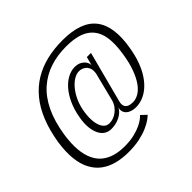

<svg xmlns="http://www.w3.org/2000/svg" viewBox="-163 -841 1018 1018"><g transform="rotate(-45 345.5 -332.0)"><path d="M258 1.5Q305 1.5 341.2 -6.2Q377.5 -14 404 -25.8Q430.5 -37.5 446.5 -49Q462.5 -60.5 469 -67.5L439.5 -95.5Q436.5 -91.5 424.5 -81.5Q412.5 -71.5 391 -61Q369.5 -50.5 338 -42.8Q306.5 -35 264.5 -35Q224.5 -35 191.8 -44.5Q159 -54 134.8 -73.8Q110.5 -93.5 95.8 -125.5Q81 -157.5 77.2 -202Q73.5 -246.5 82 -304.5Q95.5 -392.5 125.2 -454.2Q155 -516 199.2 -554.8Q243.5 -593.5 298.8 -611.5Q354 -629.5 418.5 -629.5Q467.5 -629.5 502.8 -620Q538 -610.5 561.5 -590.8Q585 -571 597 -541.8Q609 -512.5 610.2 -473Q611.5 -433.5 603.5 -384Q595 -329.5 580 -289Q565 -248.5 546.2 -222Q527.5 -195.5 505.5 -182.5Q483.5 -169.5 461 -169.5Q443 -169.5 430.2 -175Q417.5 -180.5 412.8 -193Q408 -205.5 413.5 -226L488.5 -512H457.5L444.5 -463Q445.5 -474 438.2 -487.2Q431 -500.5 414.8 -510.5Q398.5 -520.5 373.5 -520.5Q348.5 -520.5 321.8 -506.8Q295 -493 271.8 -466.5Q248.5 -440 230.8 -401.5Q213 -363 204.5 -313.5Q197.5 -274 200.5 -244Q203.5 -214 214 -192.8Q224.5 -171.5 241.5 -160.8Q258.5 -150 279.5 -150Q304 -150 325.5 -157Q347 -164 363.2 -176.5Q379.5 -189 387 -205.5Q382.5 -190.5 386 -178Q389.5 -165.5 398.8 -157Q408 -148.5 422.5 -143.8Q437 -139 454.5 -139Q478.5 -139 503.5 -148.2Q528.5 -157.5 551.5 -176.5Q574.5 -195.5 594.5 -224.8Q614.5 -254 629.5 -294Q644.5 -334 653 -386Q665 -455.5 657.5 -508.2Q650 -561 622.8 -596.2Q595.5 -631.5 547.2 -649Q499 -666.5 429 -666.5Q365 -666.5 310 -653.2Q255 -640 209.2 -612.2Q163.5 -584.5 127.8 -541Q92 -497.5 67.8 -437.5Q43.5 -377.5 31 -300Q21.5 -234.5 27 -184.8Q32.5 -135 51.5 -99.5Q70.5 -64 100.5 -41.8Q130.5 -19.5 170.5 -9Q210.5 1.5 258 1.5ZM294 -178.5Q272.5 -178.5 258.8 -196.2Q245 -214 240.8 -245Q236.5 -276 243 -317Q249 -356 263.5 -387.8Q278 -419.5 297 -442.2Q316 -465 336.2 -476.8Q356.5 -488.5 374 -488.5Q392.5 -488.5 407 -479.5Q421.5 -470.5 428 -454Q434.5 -437.5 430 -414.5L389 -251.5Q379.5 -221 352.8 -199.8Q326 -178.5 294 -178.5Z"/></g></svg>

Font: Anybody SemiCondensed Light
Style: Italic
Weight: 300
Width: 4
Italic angle: -10°
Version: Version 1.113;gftools[0.9.25]